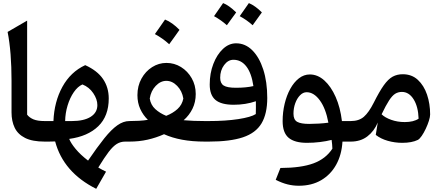

<svg xmlns="http://www.w3.org/2000/svg" viewBox="-20 -899 2804 1219"><path d="M152.3 -768.1V-170.9Q166.5 -152.3 192.1 -141.4Q217.8 -130.4 263.7 -130.4H264.2V0H263.7Q185.5 0 139.4 -23.2Q93.3 -46.4 73.2 -88.1Q53.2 -129.9 53.2 -185.1V-386.7Q53.2 -475.6 47.1 -554Q41 -632.3 28.3 -696.3Z M521 -485.4Q597.7 -450.7 634 -397.5Q670.4 -344.2 670.4 -273.9Q670.4 -162.1 604 -97.7Q537.6 -33.2 419.4 -17.1Q429.7 9.8 460 46.4Q490.2 83 539.1 120.6Q597.7 34.7 642.3 -21Q687 -76.7 725.1 -103.5Q763.2 -130.4 801.3 -130.4H801.8V0H774.4Q746.1 0 721.9 14.6Q697.8 29.3 670.4 64.9Q643.1 100.6 604 164.6Q613.3 169.9 626.7 177.5Q640.1 185.1 653.3 190.9L590.8 299.8Q382.3 195.3 330.1 -1Q313.5 -0.5 297.9 -0.2Q282.2 0 264.2 0Q254.9 0 250.5 -7.8Q246.1 -15.6 246.1 -34.7V-95.7Q246.1 -114.7 250.5 -122.6Q254.9 -130.4 264.2 -130.4H319.3Q324.2 -252.9 376.2 -347.7Q428.2 -442.4 521 -485.4ZM503.4 -362.8Q473.1 -349.6 448.5 -313.7Q423.8 -277.8 409.2 -229.5Q394.5 -181.2 393.6 -130.4H436Q512.7 -130.4 555.4 -157.2Q598.1 -184.1 598.1 -231.9Q598.1 -269 572 -307.6Q545.9 -346.2 503.4 -362.8Z M1036.6 -499.5Q1086.9 -499.5 1129.2 -473.4Q1171.4 -447.3 1197 -402.6Q1222.7 -357.9 1222.7 -302.2Q1222.7 -250.5 1202.1 -208.7Q1181.6 -167 1146 -135.7Q1207.5 -130.4 1281.7 -130.4H1282.2V0H1281.7Q1199.7 0 1136 -12Q1072.3 -23.9 1021.5 -46.9Q971.2 -24.4 917 -12.2Q862.8 0 801.8 0Q792.5 0 788.1 -7.8Q783.7 -15.6 783.7 -34.7V-95.7Q783.7 -114.7 788.1 -122.6Q792.5 -130.4 801.8 -130.4Q831.1 -130.4 862.3 -132.1Q893.6 -133.8 918.9 -138.2Q888.7 -167.5 870.6 -206.8Q852.5 -246.1 852.5 -294.9Q852.5 -353.5 878.2 -399.9Q903.8 -446.3 945.8 -472.9Q987.8 -499.5 1036.6 -499.5ZM1036.1 -385.7Q999 -385.7 968.5 -353.5Q938 -321.3 930.7 -273.4Q937 -232.9 965.8 -206.5Q994.6 -180.2 1035.2 -163.6Q1077.6 -180.2 1106.9 -206.8Q1136.2 -233.4 1144 -273.4Q1136.2 -321.3 1105 -353.5Q1073.7 -385.7 1036.1 -385.7ZM1027.8 -774.9Q1051.3 -765.6 1074.2 -749Q1097.2 -732.4 1119.6 -709.5Q1104 -687 1087.6 -664.3Q1071.3 -641.6 1054.2 -618.2Q1013.2 -655.8 963.4 -682.6Q980 -706.1 995.8 -728.8Q1011.7 -751.5 1027.8 -774.9Z M1676.8 -276.9Q1676.8 -176.8 1640.4 -115.7Q1604 -54.7 1522.5 -27.3Q1440.9 0 1305.7 0H1282.2Q1264.2 0 1264.2 -34.7V-95.7Q1264.2 -130.4 1282.2 -130.4H1304.7Q1412.6 -130.4 1493.2 -142.8Q1573.7 -155.3 1604 -174.8Q1605 -192.9 1604.7 -215.1Q1604.5 -237.3 1604.5 -256.3Q1539.6 -233.9 1463.9 -233.9Q1384.3 -233.9 1347.9 -264.6Q1311.5 -295.4 1311.5 -362.3Q1311.5 -433.6 1334.5 -493.2Q1357.4 -552.7 1395.5 -588.4Q1433.6 -624 1479 -624Q1537.1 -624 1581.5 -580.1Q1626 -536.1 1651.4 -457.8Q1676.8 -379.4 1676.8 -276.9ZM1588.9 -352.5Q1576.7 -435.1 1543.9 -477.3Q1511.2 -519.5 1461.9 -519.5Q1427.7 -519.5 1402.8 -485.8Q1377.9 -452.1 1377.9 -405.3Q1377.9 -370.1 1400.1 -356Q1422.4 -341.8 1477.5 -341.8Q1543 -341.8 1588.9 -352.5ZM1338.9 -796.4Q1361.3 -827.1 1396.5 -879.4Q1432.6 -865.7 1479.5 -820.3Q1440.4 -766.1 1420.4 -738.8Q1384.8 -771 1338.9 -796.4ZM1502 -796.4 1560.1 -879.4Q1600.1 -862.8 1642.6 -820.3Q1620.6 -789.1 1584 -738.8Q1547.4 -772 1502 -796.4Z M1947.3 -426.3Q1997.1 -426.3 2039.3 -388.2Q2081.5 -350.1 2111.1 -283.4Q2140.6 -216.8 2150.9 -130.4H2207V0H2154.3Q2149.4 83.5 2114.5 146.5Q2079.6 209.5 2019.3 244.9Q1959 280.3 1877 280.3Q1840.8 280.3 1805.9 271.7Q1771 263.2 1730.5 242.7L1760.3 167.5Q1891.6 167 1970 138.2Q2048.3 109.4 2090.3 44.9Q2089.8 30.3 2088.6 17.3Q2087.4 4.4 2085.4 -10.7Q2050.8 -2 2010.7 2.9Q1970.7 7.8 1928.7 7.8Q1850.6 7.8 1812.5 -24.2Q1774.4 -56.2 1774.4 -129.9Q1774.4 -186.5 1787.1 -239.7Q1799.8 -293 1823 -335Q1846.2 -377 1877.7 -401.6Q1909.2 -426.3 1947.3 -426.3ZM1926.8 -313.5Q1903.8 -313.5 1884.8 -293.9Q1865.7 -274.4 1854.5 -243.4Q1843.3 -212.4 1843.3 -177.2Q1843.3 -138.7 1866.9 -125.5Q1890.6 -112.3 1942.9 -112.3Q1971.7 -112.3 2004.2 -114.3Q2036.6 -116.2 2064.9 -120.1Q2048.3 -210.4 2010.5 -262Q1972.7 -313.5 1926.8 -313.5Z M2537.1 -427.7Q2594.2 -427.7 2632.8 -392.1Q2671.4 -356.4 2691.2 -298.3Q2710.9 -240.2 2710.9 -172.4Q2710.9 -156.7 2703.1 -132.1Q2695.3 -107.4 2683.1 -81.5Q2670.9 -55.7 2657.5 -36.1Q2644 -16.6 2632.8 -10.7Q2594.7 7.8 2534.2 7.8Q2486.8 7.8 2442.1 -4.9Q2397.5 -17.6 2365.7 -42.5L2378.4 -121.1Q2355.5 -65.9 2312.3 -33Q2269 0 2207 0Q2197.8 0 2193.4 -7.8Q2189 -15.6 2189 -34.7V-95.7Q2189 -114.7 2193.4 -122.6Q2197.8 -130.4 2207 -130.4Q2258.8 -130.4 2290.3 -157.7Q2321.8 -185.1 2353 -247.1Q2388.7 -318.4 2416.7 -357.7Q2444.8 -397 2473.1 -412.4Q2501.5 -427.7 2537.1 -427.7ZM2531.7 -315.4Q2507.8 -315.4 2489 -303.7Q2470.2 -292 2450.2 -261.2Q2430.2 -230.5 2402.8 -173.3Q2424.3 -152.3 2463.9 -138.2Q2503.4 -124 2549.8 -124Q2606 -124 2637.7 -145.5Q2635.3 -221.7 2606 -268.6Q2576.7 -315.4 2531.7 -315.4Z"/></svg>

Font: Pinar-DS1-FD SemiBold
Style: Regular
Weight: 600
Designer: Amin Abedi
Version: Version 3.000